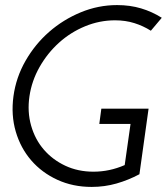

<svg xmlns="http://www.w3.org/2000/svg" viewBox="-20 -726 657 756"><path d="M565 -298 529 -40Q486 -17 439 -3.5Q392 10 341 10Q267 10 206 -18Q145 -46 103 -94.5Q61 -143 42 -208Q23 -273 33 -347Q43 -421 80.5 -486.5Q118 -552 173.5 -600.5Q229 -649 298 -677.5Q367 -706 441 -706Q492 -706 535.5 -693Q579 -680 617 -656L574 -605Q544 -624 509 -635Q474 -646 433 -646Q372 -646 315 -622.5Q258 -599 212.5 -558Q167 -517 136 -462.5Q105 -408 96 -347Q87 -286 102.5 -231.5Q118 -177 152.5 -137Q187 -97 237 -73.5Q287 -50 348 -50Q380 -50 410.5 -56.5Q441 -63 471 -76L494 -238H371L379 -298Z"/></svg>

Font: Josefin Slab SemiBold
Style: Italic
Weight: 600
Italic angle: -12°
Designer: Santiago Orozco
Foundry: Typemade
Version: Version 2.000